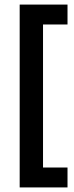

<svg xmlns="http://www.w3.org/2000/svg" viewBox="-20 -726 325 839"><path d="M66 93V-706H275V-619H168V6H275V93Z"/></svg>

Font: Bricolage Grotesque 12pt Condensed Medium
Style: Regular
Weight: 500
Width: 3
Designer: Mathieu Triay
Foundry: Atelier Triay
Version: Version 1.001; ttfautohint (v1.8.4.7-5d5b);gftools[0.9.33.de